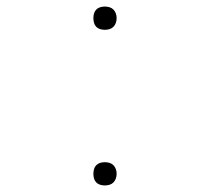

<svg xmlns="http://www.w3.org/2000/svg" viewBox="-20 -558 640 586"><path d="M300 -467Q293 -467 286 -469Q279 -471 274 -476Q269 -481 267 -488Q265 -495 265 -503Q265 -510 267 -517Q269 -524 274 -529Q279 -534 286 -536Q293 -538 300 -538Q307 -538 314 -536Q321 -534 326 -529Q331 -524 333.5 -517Q336 -510 336 -503Q336 -495 333.5 -488Q331 -481 326 -476Q321 -471 314 -469Q307 -467 300 -467ZM300 8Q293 8 286 6Q279 4 274 -1Q269 -6 267 -13Q265 -20 265 -28Q265 -35 267 -42Q269 -49 274 -54Q279 -59 286 -61Q293 -63 300 -63Q307 -63 314 -61Q321 -59 326 -54Q331 -49 333.5 -42Q336 -35 336 -28Q336 -20 333.5 -13Q331 -6 326 -1Q321 4 314 6Q307 8 300 8Z"/></svg>

Font: Iosevka Curly Slab ThEx
Style: Regular
Weight: 100
Width: 7
Monospace: yes
Designer: Belleve Invis
Foundry: Belleve Invis
Version: Version 11.1.0; ttfautohint (v1.8.3)